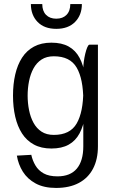

<svg xmlns="http://www.w3.org/2000/svg" viewBox="-20 -720 576 945"><path d="M132 -700H188Q188 -666 206.5 -647Q225 -628 257 -628Q289 -628 307.5 -647Q326 -666 326 -700H383Q383 -646 349.5 -612Q316 -578 257 -578Q198 -578 165 -612Q132 -646 132 -700ZM462 0Q462 64 438 110Q414 156 368 180.5Q322 205 256 205Q196 205 155.5 183Q115 161 92.5 125Q70 89 63 46L134 42Q140 70 154.5 94.5Q169 119 195 133.5Q221 148 263 148Q326 148 358 110Q390 72 390 0Q390 0 401 0Q412 0 426 0Q440 0 451 0Q462 0 462 0ZM116 -250Q116 -213 123 -178Q130 -143 145 -115.5Q160 -88 184.5 -72Q209 -56 245 -56Q325 -56 357.5 -112.5Q390 -169 390 -275Q390 -275 399 -275Q408 -275 408 -275Q408 -207 399.5 -153.5Q391 -100 371.5 -63.5Q352 -27 318 -8Q284 11 233 11Q183 11 147 -8.5Q111 -28 88.5 -63Q66 -98 55 -145.5Q44 -193 44 -250ZM116 -249H44Q44 -306 55 -353.5Q66 -401 88.5 -436Q111 -471 147 -490.5Q183 -510 233 -510Q284 -510 318 -491Q352 -472 371.5 -435.5Q391 -399 399.5 -345.5Q408 -292 408 -224Q408 -224 399 -224Q390 -224 390 -224Q390 -331 357.5 -387Q325 -443 245 -443Q209 -443 184.5 -427Q160 -411 145 -383.5Q130 -356 123 -321Q116 -286 116 -249ZM462 0H390V-385Q390 -397 392.5 -416.5Q395 -436 399.5 -455Q404 -474 409.5 -487Q415 -500 420 -500H462Z"/></svg>

Font: Haskoy
Style: Regular
Weight: 400
Designer: Ertekin Erdin
Foundry: Ertekin Erdin
Version: Version 1.500